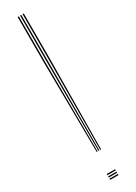

<svg xmlns="http://www.w3.org/2000/svg" viewBox="-218 -810 581 820"><g transform="rotate(-30 73.0 -400.0)"><path d="M76.5 -131.8 79.2 -575V-800H85.2V-575L81 -131.8ZM59.2 -131.8 54.8 -575V-800H60.8V-575L63.5 -131.8ZM67.8 -131.8 67 -575V-800H73V-575L72.2 -131.8ZM49.2 0V-5.8H90.5V0ZM49.2 -23.2V-29H90.5V-23.2ZM49.2 -11.5V-17.2H90.5V-11.5Z"/></g></svg>

Font: Big Shoulders Inline Display ExtraLight
Style: Regular
Weight: 250
Version: Version 2.002